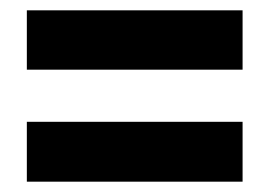

<svg xmlns="http://www.w3.org/2000/svg" viewBox="-20 -538 522 372"><path d="M32 -403V-518H450V-403ZM32 -186V-302H450V-186Z"/></svg>

Font: Noto Sans Malayalam ExtraCondensed ExtraBold
Style: Regular
Weight: 800
Width: 2
Designer: Jelle Bosma - Monotype Design Team
Foundry: Monotype Imaging Inc.
Version: Version 2.104; ttfautohint (v1.8.4.7-5d5b)